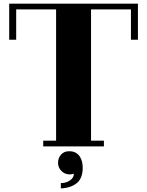

<svg xmlns="http://www.w3.org/2000/svg" viewBox="-20 -735 800 1044"><path d="M730 -715V-519H692V-684H475V30H545V61H215V30H285V-684H68V-519H30V-715ZM381.7 209.1Q371 213.4 359.5 213.4Q332.3 213.4 314 194.8Q295.7 176.1 295.7 150.3Q295.7 123.1 312.2 105.2Q328.7 87.3 355.9 87.3Q377.4 87.3 391.8 95.5Q406.1 103.8 414.3 116.7Q422.6 129.6 426.2 145.3Q429.8 161.1 429.8 176.1Q429.8 234.9 397.1 261Q364.5 287.2 310.8 289.3V260.7Q324.4 260.7 337 257.1Q349.5 253.5 359.5 246.7Q369.6 239.9 375.6 230.6Q381.7 221.3 381.7 209.1Z"/></svg>

Font: Cafe24 ClassicType
Style: Regular
Weight: 400
Designer: Cafe24 thkim, hmlim, mnelim & 4IR
Foundry: Cafe24
Version: Version 1.000